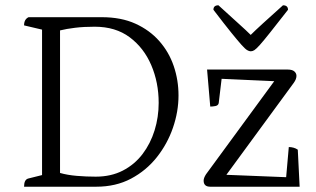

<svg xmlns="http://www.w3.org/2000/svg" viewBox="-20 -706 1193 726"><path d="M71 0Q71 -27 87 -31L139 -44V-594L71 -610Q71 -633 88 -641H365Q438 -641 492 -616.5Q546 -592 582.5 -550.5Q619 -509 637 -456Q655 -403 655 -345Q655 -284 634 -223Q613 -162 573 -111.5Q533 -61 475.5 -30.5Q418 0 344 0ZM342 -38Q400 -38 444.5 -61Q489 -84 519 -123.5Q549 -163 564.5 -213Q580 -263 580 -317Q580 -394 552 -459.5Q524 -525 470.5 -565Q417 -605 338 -605Q297 -605 264 -601Q231 -597 207 -591V-52Q235 -44 270.5 -41Q306 -38 342 -38ZM775 0Q750 0 750 -23Q750 -33 759 -47L1017 -399L818 -408L807 -316Q805 -307 794.5 -305Q784 -303 775 -303L763 -443H1068Q1085 -443 1093 -436Q1101 -429 1101 -419Q1101 -407 1091 -393L836 -45L1062 -36L1072 -150Q1081 -150 1090 -147.5Q1099 -145 1106 -140L1113 0ZM928 -512Q922 -512 914.5 -516.5Q907 -521 893.5 -536Q880 -551 854.5 -582.5Q829 -614 787 -669Q787 -686 806 -686Q853 -643 882.5 -616.5Q912 -590 928 -574Q944 -590 973 -616.5Q1002 -643 1050 -686Q1069 -686 1069 -669Q1026 -614 1001 -582.5Q976 -551 962.5 -536Q949 -521 942 -516.5Q935 -512 928 -512Z"/></svg>

Font: Petrona Light
Style: Regular
Weight: 300
Designer: Ringo R. Seeber
Foundry: Ringo R. Seeber
Version: Version 2.001; ttfautohint (v1.8.3)